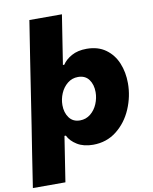

<svg xmlns="http://www.w3.org/2000/svg" viewBox="-112 -835 877 1104"><g transform="rotate(-10 326.5 -282.5)"><path d="M632 -304Q632 -227 601 -154.5Q570 -82 511.5 -36Q453 10 374 10Q319 10 281.5 -13Q244 -36 228 -69H220L179 195H-11L19 0L44 -159L101 -530L137 -760H327L282 -472H290Q308 -500 344 -520Q380 -540 432 -540Q498 -540 543 -507.5Q588 -475 610 -421.5Q632 -368 632 -304ZM440 -286Q440 -330 418.5 -359.5Q397 -389 355 -389Q320 -389 293.5 -367.5Q267 -346 253 -313Q239 -280 239 -245Q239 -201 261 -171Q283 -141 324 -141Q359 -141 385.5 -162.5Q412 -184 426 -217.5Q440 -251 440 -286Z"/></g></svg>

Font: Be Vietnam Black
Style: Italic
Weight: 900
Italic angle: -9°
Designer: Lam Bao; Tony Le; Vietanh Nguyen
Foundry: Yellow Type Foundry
Version: Version 5.000